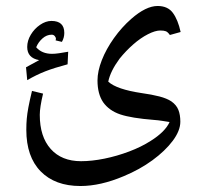

<svg xmlns="http://www.w3.org/2000/svg" viewBox="-20 -360 658 642"><path d="M71 -92 67 -135 111 -159Q71 -166 71 -203Q71 -224 83 -244Q95 -264 114 -277Q133 -290 152 -290Q195 -290 195 -250Q195 -234 187 -220L166 -225L167 -230Q167 -235 163 -239.5Q159 -244 153 -244Q136 -244 122 -231.5Q108 -219 101 -202Q120 -180 154 -180Q164 -180 177.5 -182Q191 -184 208 -187L206 -145Q161 -133 131.5 -121.5Q102 -110 71 -92ZM249 262Q164 262 116 213Q68 164 68 74Q68 54 69.5 37Q71 20 75 -1.5Q79 -23 87 -56L124 -47Q113 -1 113 24Q113 97 149.5 138Q186 179 251 179Q287 179 329 170.5Q371 162 412 146.5Q453 131 484 111Q508 96 524 80Q540 64 547 48Q534 46 521.5 44Q509 42 495 41Q419 35 382 22.5Q345 10 325 -18Q306 -46 306 -91Q306 -122 320.5 -159Q335 -196 361 -232.5Q387 -269 419 -297Q468 -340 507 -340Q541 -340 558 -317Q575 -294 584 -253L548 -243Q541 -253 534.5 -255.5Q528 -258 516 -258Q499 -258 474.5 -245.5Q450 -233 425.5 -211.5Q401 -190 380 -164Q349 -122 342 -87Q356 -74 384 -64.5Q412 -55 452 -49Q488 -44 513 -37.5Q538 -31 553 -21Q570 -9 576.5 7.5Q583 24 583 47Q583 77 557.5 111Q532 145 489.5 176Q447 207 394 229Q316 262 249 262Z"/></svg>

Font: Noto Naskh Arabic
Style: Regular
Weight: 400
Designer: Monotype Design Team, David Williams, Mohamad Dakak and Nizar Qandah
Foundry: Monotype Imaging Inc.
Version: Version 2.013